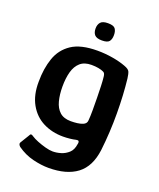

<svg xmlns="http://www.w3.org/2000/svg" viewBox="-139 -704 761 921"><g transform="rotate(20 241.0 -244.0)"><path d="M35 -242Q35 -309 53.5 -362.5Q72 -416 118.5 -447Q165 -478 250 -478Q289 -478 327.5 -471.5Q366 -465 395 -454Q417 -446 422 -435.5Q427 -425 430 -401Q439 -322 439.5 -226.5Q440 -131 429 -36Q418 51 365 91Q312 131 220 131Q183 131 140 120.5Q97 110 59 83Q54 79 51.5 73Q49 67 53 61Q57 55 65.5 40.5Q74 26 78 20Q83 9 87.5 8.5Q92 8 100 14Q112 22 132 30Q152 38 174 44Q196 50 212 50Q232 50 253.5 43.5Q275 37 292 21.5Q309 6 313 -24Q313 -25 313.5 -26.5Q314 -28 314 -29Q315 -36 312 -39.5Q309 -43 299 -41Q288 -38 269.5 -36Q251 -34 234 -34Q178 -34 132.5 -57Q87 -80 60.5 -127Q34 -174 35 -242ZM150 -259Q150 -218 158.5 -185.5Q167 -153 187.5 -134.5Q208 -116 244 -116Q261 -116 277 -118Q293 -120 305 -125Q322 -132 323 -148Q325 -170 325 -201Q325 -232 324.5 -264.5Q324 -297 323 -324.5Q322 -352 320 -368Q320 -374 317.5 -382Q315 -390 308 -393Q298 -398 282 -401Q266 -404 246 -404Q210 -404 189 -385.5Q168 -367 159 -334.5Q150 -302 150 -259ZM298 -575Q298 -554 289 -542.5Q280 -531 252 -531Q225 -531 214.5 -542.5Q204 -554 204 -575Q204 -595 214.5 -607Q225 -619 252 -619Q281 -619 289.5 -607Q298 -595 298 -575Z"/></g></svg>

Font: Glory SemiBold
Style: Regular
Weight: 600
Designer: Robert Leuschke
Foundry: Robert Leuschke
Version: Version 1.011